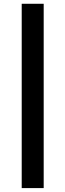

<svg xmlns="http://www.w3.org/2000/svg" viewBox="-20 -757 341 1002"><path d="M93.3 -737.3H208V224.6H93.3Z"/></svg>

Font: Estedad-FD Bold
Style: Regular
Weight: 700
Designer: Amin Abedi
Version: Version 7.3